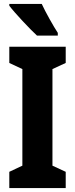

<svg xmlns="http://www.w3.org/2000/svg" viewBox="-20 -950 379 970"><path d="M191 -930H27V-921C53 -886 133 -801 167 -770H272V-784C252 -814 209 -890 191 -930ZM312 0V-82L245 -113V-601L312 -632V-714H27V-632L93 -601V-113L27 -82V0Z"/></svg>

Font: Noto Sans Khmer UI ExtraCondensed ExtraBold
Style: Regular
Weight: 800
Width: 2
Designer: Danh Hong and the Monotype Design Team
Foundry: Monotype Imaging Inc.
Version: Version 2.002